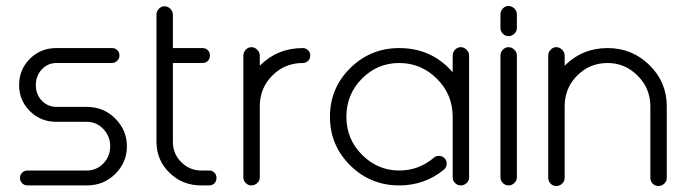

<svg xmlns="http://www.w3.org/2000/svg" viewBox="-20 -621 2303 643"><path d="M355 -460Q366 -460 373 -453Q380 -446 380 -435Q380 -425 372.5 -417.5Q365 -410 355 -410H169Q140 -410 120 -388.5Q100 -367 100 -336Q100 -305 120 -284Q140 -263 169 -263H271Q327 -263 366 -224Q405 -185 405 -131Q405 -77 366 -38.5Q327 0 271 0H72Q62 0 54.5 -7Q47 -14 47 -25Q47 -36 54.5 -43Q62 -50 72 -50H271Q303 -50 326 -73.5Q349 -97 349 -131Q349 -165 326 -189Q303 -213 271 -213H169Q116 -213 80 -249Q44 -285 44 -336Q44 -388 80 -424Q116 -460 169 -460Z M680 -50Q691 -50 698 -43Q705 -36 705 -25Q705 -14 698 -7Q691 0 680 0H654Q591 0 547.5 -42.5Q504 -85 504 -146V-572Q504 -583 512 -591.5Q520 -600 531 -600Q542 -600 550.5 -591.5Q559 -583 559 -572V-460H658Q669 -460 676 -453Q683 -446 683 -435Q683 -424 676 -417Q669 -410 658 -410H559V-146Q559 -106 587 -78Q615 -50 654 -50Z M795 -435Q795 -446 803 -454.5Q811 -463 822 -463Q833 -463 841.5 -454.5Q850 -446 850 -435V-401Q909 -460 994 -460Q1004 -460 1011.5 -453Q1019 -446 1019 -435Q1019 -424 1011.5 -417Q1004 -410 994 -410Q934 -410 892 -368Q850 -326 850 -265V-27Q850 -16 841.5 -8Q833 0 822 0Q811 0 803 -8Q795 -16 795 -27Z M1551 -27Q1551 -16 1542.5 -8Q1534 0 1523 0Q1512 0 1504 -8Q1496 -16 1496 -27V-230Q1496 -305 1443 -357.5Q1390 -410 1317 -410Q1244 -410 1192 -357.5Q1140 -305 1140 -230Q1140 -155 1192.5 -102.5Q1245 -50 1317 -50Q1382 -50 1432 -92Q1439 -99 1450 -99Q1461 -99 1468.5 -91.5Q1476 -84 1476 -73Q1476 -62 1468 -54Q1403 0 1317 0Q1221 0 1153 -67Q1085 -134 1085 -230Q1085 -326 1153 -393Q1221 -460 1317 -460Q1426 -460 1496 -379V-435Q1496 -446 1504 -454.5Q1512 -463 1523 -463Q1534 -463 1542.5 -454.5Q1551 -446 1551 -435Z M1656 -573Q1656 -584 1664 -592.5Q1672 -601 1683 -601Q1694 -601 1702.5 -592.5Q1711 -584 1711 -573V-527Q1711 -516 1702.5 -508Q1694 -500 1683 -500Q1672 -500 1664 -508Q1656 -516 1656 -527ZM1656 -435Q1656 -446 1664 -454.5Q1672 -463 1683 -463Q1694 -463 1702.5 -454.5Q1711 -446 1711 -435V-27Q1711 -16 1702.5 -8Q1694 0 1683 0Q1672 0 1664 -8Q1656 -16 1656 -27Z M1816 -435Q1816 -446 1824 -454.5Q1832 -463 1843 -463Q1854 -463 1862.5 -454.5Q1871 -446 1871 -435V-401Q1930 -460 2015 -460Q2097 -460 2155 -403Q2213 -346 2213 -265V-25Q2213 -14 2204.5 -6Q2196 2 2185 2Q2174 2 2166 -6Q2158 -14 2158 -25V-265Q2158 -325 2115.5 -367.5Q2073 -410 2015 -410Q1955 -410 1913 -368Q1871 -326 1871 -265V-25Q1871 -14 1862.5 -6Q1854 2 1843 2Q1832 2 1824 -6Q1816 -14 1816 -25Z"/></svg>

Font: RIT Ala
Style: Regular
Weight: 400
Designer: Radhakrishan VN, Aswathy J
Version: 1.0